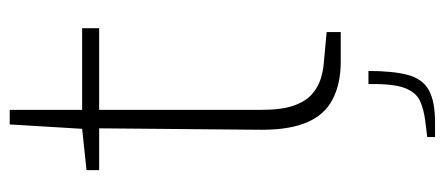

<svg xmlns="http://www.w3.org/2000/svg" viewBox="-280 -441 915 395"><g transform="rotate(-90 177.5 -243.5)"><path d="M248 0Q203 0 171 -16.5Q139 -33 123.5 -69Q108 -105 108 -162L111 -497H25V-523L110 -532L119 -681H149V-532H317V-497H149V-163Q149 -121 158 -96Q167 -71 182 -58.5Q197 -46 213.5 -41Q230 -36 244 -35L309 -29V0ZM93 194V178L125 174Q150 171 167.5 163Q185 155 194 131.5Q203 108 202 57H229Q229 107 221 137.5Q213 168 190 181Q167 194 123 194Z"/></g></svg>

Font: Exo Thin ExtraLight
Style: Regular
Weight: 250
Version: Version 2.000